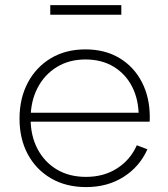

<svg xmlns="http://www.w3.org/2000/svg" viewBox="-20 -734 666 762"><path d="M322 8.5Q242 8.5 182.5 -26.2Q123 -61 90.2 -122Q57.5 -183 57.5 -263Q57.5 -343.5 90.2 -405.5Q123 -467.5 181.8 -502.8Q240.5 -538 319 -538Q397 -538 454.2 -503.5Q511.5 -469 543 -408.2Q574.5 -347.5 574.5 -268Q574.5 -262.5 574.2 -258.2Q574 -254 574 -251H530Q530.5 -255.5 530.5 -260.5Q530.5 -265.5 530.5 -271.5Q530.5 -338 504.8 -389Q479 -440 431.5 -469Q384 -498 319 -498Q254.5 -498 205.5 -468Q156.5 -438 129 -385Q101.5 -332 101.5 -263Q101.5 -195 129 -142.8Q156.5 -90.5 205.8 -61.2Q255 -32 321.5 -32Q391.5 -32 444.2 -65.5Q497 -99 523 -157.5L565 -141.5Q534 -72 470.2 -31.8Q406.5 8.5 322 8.5ZM85 -251V-286.5H560L572.5 -251ZM461.5 -713.5V-675.5H179.5V-713.5Z"/></svg>

Font: Hepta Slab ExtraLight Light
Style: Regular
Weight: 300
Version: Version 1.100